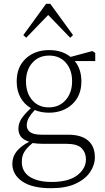

<svg xmlns="http://www.w3.org/2000/svg" viewBox="-20 -749 552 1012"><path d="M237 -183Q292 -183 326 -221.5Q360 -260 360 -321Q360 -381 327 -418.5Q294 -456 239 -456Q184 -456 150.5 -418Q117 -380 117 -320Q117 -259 150 -221Q183 -183 237 -183ZM238 -155Q197 -155 163 -169Q142 -146 131.5 -127.5Q121 -109 121 -88Q121 -66 139 -52.5Q157 -39 200 -39H339Q408 -39 444 -8.5Q480 22 480 80Q480 121 454.5 158.5Q429 196 378 219.5Q327 243 249 243Q149 243 97 207Q45 171 45 114Q45 77 68 48.5Q91 20 134 -2Q77 -19 77 -70Q77 -99 93.5 -124Q110 -149 143 -179Q108 -199 88 -235Q68 -271 68 -320Q68 -396 116 -440.5Q164 -485 239 -485Q307 -485 352 -449L467 -480L482 -470V-427H374Q391 -407 400 -380Q409 -353 409 -320Q409 -244 360.5 -199.5Q312 -155 238 -155ZM95 104Q95 156 137 183Q179 210 252 210Q341 210 387 175Q433 140 433 91Q433 56 410.5 32.5Q388 9 329 9H207Q194 9 179.5 8Q165 7 152 5Q124 27 109.5 49.5Q95 72 95 104ZM350 -550 234 -670 118 -550 103 -564 223 -729H245L365 -564Z"/></svg>

Font: Source Serif Pro Light
Style: Regular
Weight: 300
Designer: Frank Grießhammer
Foundry: Adobe Systems Incorporated
Version: Version 3.001;hotconv 1.0.111;makeotfexe 2.5.65597